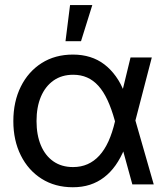

<svg xmlns="http://www.w3.org/2000/svg" viewBox="-20 -749 674 780"><path d="M275.9 11.7Q203.6 11.7 149.2 -22.7Q94.7 -57.1 64.5 -117.9Q34.2 -178.7 34.2 -256.8Q34.2 -335.9 64.5 -397Q94.7 -458 149.2 -492.7Q203.6 -527.3 276.4 -527.3Q314 -527.3 345.9 -517.3Q377.9 -507.3 403.8 -487.5Q429.7 -467.8 450.7 -438.7Q471.7 -409.7 486.3 -370.6H515.6L529.3 -262.2L604.5 0H517.6L446.3 -259.3Q433.1 -307.1 416.7 -342.3Q400.4 -377.4 379.9 -400.1Q359.4 -422.9 334 -434.1Q308.6 -445.3 277.3 -445.3Q231 -445.3 197.5 -421.9Q164.1 -398.4 146.2 -356.2Q128.4 -314 128.4 -257.3Q128.4 -200.7 146 -158.7Q163.6 -116.7 196.8 -93.5Q230 -70.3 276.9 -70.3Q309.1 -70.3 335.7 -82Q362.3 -93.8 383.5 -116.9Q404.8 -140.1 420.7 -175Q436.5 -210 447.3 -256.3L510.3 -515.6H596.7L529.3 -256.3L515.1 -145H485.8Q470.2 -106.9 449.5 -77.6Q428.7 -48.3 402.8 -28.6Q377 -8.8 345.5 1.5Q314 11.7 275.9 11.7ZM246.1 -581.5 264.6 -728.5H355L309.1 -581.5Z"/></svg>

Font: Inter Cardless Display
Style: Regular
Weight: 400
Designer: Rasmus Andersson
Foundry: rsms
Version: Version 4.001;git-9221beed3